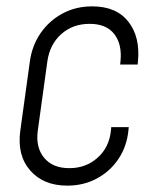

<svg xmlns="http://www.w3.org/2000/svg" viewBox="-20 -572 480 604"><path d="M385 -172 384 -162Q379 -111.5 352.8 -72.2Q326.5 -33 284.8 -10.5Q243 12 191.5 12Q116.5 12 74.8 -36Q33 -84 44 -162L74 -379Q81 -429.5 108.2 -468.5Q135.5 -507.5 177.2 -529.8Q219 -552 270 -552Q346 -552 383.8 -503.8Q421.5 -455.5 414 -379L413 -369H358L359 -379Q364.5 -432.5 339.5 -464.8Q314.5 -497 262 -497Q209 -497 172.8 -464.8Q136.5 -432.5 129 -379L99 -162Q91.5 -109 118.5 -76Q145.5 -43 198 -43Q250.5 -43 287.2 -76Q324 -109 329 -162L330 -172Z"/></svg>

Font: Mohave Light
Style: Italic
Weight: 300
Italic angle: -8°
Designer: Gumpita Rahayu
Foundry: Tokotype
Version: Version 2.003